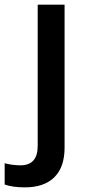

<svg xmlns="http://www.w3.org/2000/svg" viewBox="-79 -560 378 820"><path d="M26.9 240.2Q-25.4 240.2 -59.1 228V137.2Q-25.9 146 8.8 146Q82 146 82 63V-540H196.8V70.8Q196.8 153.8 153.1 197Q109.4 240.2 26.9 240.2Z"/></svg>

Font: Open Sans
Style: SemiBold
Weight: 600
Foundry: Ascender Corporation
Version: Version 1.10